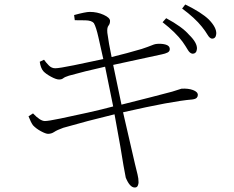

<svg xmlns="http://www.w3.org/2000/svg" viewBox="-20 -793 1040 855"><path d="M793 -607Q763 -648 704 -694L720 -712Q791 -674 822 -638Q859 -602 857 -575Q855 -553 836 -554Q825 -556 816 -571.5Q807 -587 793 -607ZM879 -674Q848 -713 791 -755L805 -773Q877 -738 910 -706Q945 -670 943 -642Q941 -620 923 -621Q913 -623 904 -638.5Q895 -654 879 -674ZM107 -275 127 -288Q159 -254 180 -254Q195 -254 250.5 -265.5Q306 -277 371 -291.5Q436 -306 484 -319L448 -496Q354 -475 287 -456Q268 -450 261.5 -444.5Q255 -439 243 -439Q230 -439 207 -451.5Q184 -464 173 -476Q161 -490 157 -518L176 -527Q186 -513 198 -501Q210 -489 226 -489Q243 -489 309.5 -502.5Q376 -516 440 -530Q429 -579 418.5 -626Q408 -673 398 -690Q388 -702 360 -702.5Q332 -703 313 -703L310 -726Q361 -740 380 -740Q413 -740 441.5 -727Q470 -714 470 -700Q470 -687 463 -678.5Q456 -670 458 -647Q464 -601 477 -539Q547 -556 611 -575Q641 -585 654 -590.5Q667 -596 674 -597Q696 -600 716 -595Q736 -590 736 -574Q736 -564 726 -559Q716 -554 701 -551L484 -504L521 -327Q669 -364 747 -385Q783 -397 788 -398Q818 -400 839.5 -392Q861 -384 861 -370Q861 -363 856 -357.5Q851 -352 836 -350Q747 -343 528 -293L581 -63Q588 -34 592.5 -16Q597 2 597 19Q597 26 593.5 34Q590 42 580 42Q558 42 540 -2Q532 -40 516 -140L490 -284Q366 -254 262 -224Q234 -214 221.5 -205.5Q209 -197 194 -197Q184 -197 162.5 -208.5Q141 -220 127 -235Q118 -247 107 -275Z"/></svg>

Font: Minh Nguyen ExtraLight
Style: Regular
Weight: 250
Designer: Ryoko NISHIZUKA 西塚涼子 (kana & ideographs); Frank Grießhammer (Latin, Greek & Cyrillic); Wenlong ZHANG 张文龙 (bopomofo); San
Foundry: Adobe
Version: Version 1.100;July 7, 2023;FontCreator 14.0.0.2814 64-bit